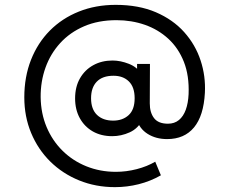

<svg xmlns="http://www.w3.org/2000/svg" viewBox="-20 -665 944 790"><path d="M453.3 105Q373.7 105 305.7 77.3Q237.7 49.7 187 -0.2Q136.3 -50.2 108.2 -117.7Q80 -185.2 80 -264.3Q80 -348.8 107.5 -418.7Q135 -488.5 185.2 -539.2Q235.5 -589.8 304.5 -617.4Q373.5 -645 456 -645Q550.5 -645 621.2 -614.7Q691.8 -584.3 737.9 -532.8Q784 -481.2 805.3 -416.5Q826.7 -351.8 823 -283Q818 -188.5 778.2 -140.6Q738.5 -92.7 667.7 -92.7Q621.7 -92.7 587.7 -114Q553.7 -135.3 542 -174.7L566 -172Q548.3 -136.3 513.6 -120.5Q478.8 -104.7 441.7 -104.7Q396.2 -104.7 361.9 -124.2Q327.7 -143.8 308.3 -178.9Q289 -214 289 -260Q289 -307.8 309.1 -342.8Q329.2 -377.8 364 -396.9Q398.8 -416 443 -416Q475.5 -416 510.2 -402.4Q545 -388.8 563.7 -358.7L544 -336.3V-402H597L596.3 -239.7Q596.2 -202.3 613.7 -179.2Q631.2 -156 671 -156Q697.8 -156 716.2 -171.1Q734.5 -186.2 744.4 -213.4Q754.3 -240.7 756 -277.7Q759 -353.7 736.6 -410.5Q714.2 -467.3 672.5 -505.6Q630.8 -543.8 576.1 -562.9Q521.3 -582 459.3 -582Q384.3 -582 326.1 -556.9Q267.8 -531.8 227.8 -487.9Q187.7 -444 167.2 -386.8Q146.7 -329.5 147.3 -265Q148.2 -198.3 171.8 -142.2Q195.5 -86 237.4 -44.7Q279.3 -3.3 335.5 19.3Q391.7 42 457 42Q499.7 42 542.4 31Q585.2 20 618.7 0.3L642 56.3Q598.5 81 550.5 93Q502.5 105 453.3 105ZM445.7 -168.7Q484.5 -168.7 509.2 -191.2Q534 -213.7 534 -260.7Q534 -306.7 510.2 -330Q486.5 -353.3 447 -353.3Q401.8 -353.3 378.2 -329Q354.7 -304.7 354.7 -260.7Q354.7 -215.8 379.2 -192.2Q403.7 -168.7 445.7 -168.7Z"/></svg>

Font: Manrope Variable Light
Style: Regular
Weight: 200
Designer: Mikhail Sharanda
Foundry: Mikhail Sharanda
Version: Version 4.505